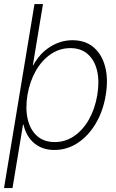

<svg xmlns="http://www.w3.org/2000/svg" viewBox="-33 -748 587 972"><path d="M242.2 11.2Q181.2 11.2 140.4 -22.9Q99.6 -57.1 85.9 -117.2H83.5L30.3 204.1H-12.7L141.6 -727.5H184.6L133.3 -417.5H135.3Q167.5 -477.1 220.5 -510.7Q273.4 -544.4 334 -544.4Q398.9 -544.4 441.2 -508.3Q483.4 -472.2 499.5 -409.4Q515.6 -346.7 502.4 -267.1Q489.3 -186.5 452.4 -123.8Q415.5 -61 361.3 -24.9Q307.1 11.2 242.2 11.2ZM244.1 -28.8Q297.9 -28.8 342.3 -59.1Q386.7 -89.4 417.2 -143.1Q447.8 -196.8 459.5 -267.1Q471.2 -337.4 458.3 -390.9Q445.3 -444.3 410.9 -474.4Q376.5 -504.4 323.2 -504.4Q269 -504.4 223.9 -473.6Q178.7 -442.9 148.2 -389.2Q117.7 -335.4 106 -267.1Q94.7 -198.2 107.4 -144.3Q120.1 -90.3 154.8 -59.6Q189.5 -28.8 244.1 -28.8Z"/></svg>

Font: Inter Display ExtraLight
Style: Italic
Weight: 200
Italic angle: -9.39999°
Designer: Rasmus Andersson
Foundry: rsms
Version: Version 4.000;git-a52131595